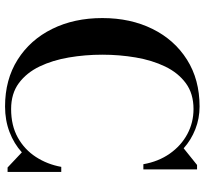

<svg xmlns="http://www.w3.org/2000/svg" viewBox="-45 -755 810 760"><g transform="rotate(90 360.0 -375.0)"><path d="M660.5 -212.5V0H643L583 -56.5Q549 -25.5 502.8 -7.8Q456.5 10 401.5 10Q295 10 216.2 -39.8Q137.5 -89.5 94.5 -176.5Q51.5 -263.5 51.5 -375Q51.5 -486.5 94.5 -573.5Q137.5 -660.5 216.2 -710.2Q295 -760 401.5 -760Q449 -760 491.5 -743.2Q534 -726.5 567 -697L633 -750H650.5V-537.5H630Q619.5 -597.5 588 -642.2Q556.5 -687 510.8 -711.5Q465 -736 411.5 -736Q350.5 -736 309.2 -705.5Q268 -675 243.2 -623.5Q218.5 -572 207.5 -507.5Q196.5 -443 196.5 -375Q196.5 -307 207.5 -242.5Q218.5 -178 243.2 -126.5Q268 -75 309.2 -44.5Q350.5 -14 411.5 -14Q477 -14 524.5 -40.5Q572 -67 601.2 -112Q630.5 -157 640.5 -212.5Z"/></g></svg>

Font: Bodoni* 11pt Medium
Style: Regular
Weight: 500
Version: Version 2.3